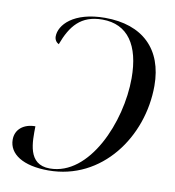

<svg xmlns="http://www.w3.org/2000/svg" viewBox="-82 -797 800 880"><g transform="rotate(10 318.0 -357.0)"><path d="M337 -724C190 -724 128 -654 128 -601C128 -586 136 -574 148 -568C181 -657 226 -714 326 -714C444 -714 504 -626 504 -472C504 -268 390 0 206 0C102 0 107 -107 108 -179C54 -179 16 -149 16 -101C16 -34 83 10 201 10C450 10 613 -218 613 -456C613 -627 511 -724 337 -724Z"/></g></svg>

Font: Noto Serif Display
Style: Italic
Weight: 400
Italic angle: -12°
Designer: Monotype Design Team
Foundry: Monotype Imaging Inc.
Version: Version 2.009